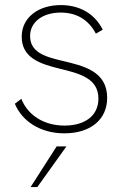

<svg xmlns="http://www.w3.org/2000/svg" viewBox="-20 -519 502 756"><path d="M233.5 6C336.5 6 402 -48.5 402 -133.5C402 -238.5 309.5 -259.5 225.5 -279.5C151 -296.5 98.5 -316 98.5 -377.5C98.5 -432.5 148.5 -469.5 218.5 -469.5C280.5 -469.5 328 -442.5 357.5 -386.5L384.5 -402C352.5 -466.5 292 -499 219.5 -499C128.5 -499 65.5 -448 65.5 -375C65.5 -292.5 134.5 -268 215.5 -248.5C292.5 -229.5 367.5 -211.5 367.5 -130.5C367.5 -63.5 314.5 -24.5 234 -24.5C151 -24.5 88.5 -67 64 -130L38.5 -110.5C66.5 -42.5 138 6 233.5 6ZM100.5 217.5H127L241.5 57.5H203Z"/></svg>

Font: HK Grotesk ExtraLight
Style: Regular
Weight: 200
Designer: Alfredo Marco Pradil
Foundry: Hanken Design Co.
Version: Version 3.001;FEAKit 1.0